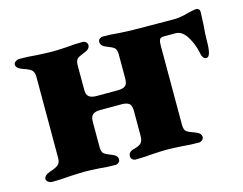

<svg xmlns="http://www.w3.org/2000/svg" viewBox="-70 -542 823 650"><g transform="rotate(-15 342.0 -216.5)"><path d="M20 -12Q20 -25 43 -33Q62 -39 71 -46Q80 -53 80 -71V-354Q80 -372 71 -379Q62 -386 43 -392Q20 -400 20 -413Q20 -419 26.5 -423.5Q33 -428 40 -428Q71 -428 101 -425Q139 -423 155 -423Q171 -423 205 -425Q232 -428 262 -428Q268 -428 273 -423.5Q278 -419 278 -413Q278 -399 259 -392Q240 -385 232.5 -379Q225 -373 225 -355V-271Q225 -252 234 -245.5Q243 -239 259 -239H335Q352 -239 360.5 -245.5Q369 -252 369 -271V-355Q369 -373 361.5 -379Q354 -385 335 -392Q316 -399 316 -413Q316 -420 321 -424Q326 -428 332 -428Q362 -428 391 -425Q425 -423 442 -423L580 -422Q603 -422 634 -431Q639 -432 648 -434Q657 -436 663 -436Q667 -436 670.5 -432.5Q674 -429 674 -423Q674 -412 672 -376Q669 -348 669 -322Q669 -267 653 -267Q639 -267 635 -292Q629 -322 612.5 -348.5Q596 -375 573 -375H532Q520 -375 517 -368Q514 -361 514 -348V-70Q514 -52 522 -46Q530 -40 551 -33Q571 -26 571 -12Q571 -6 565.5 -1.5Q560 3 554 3Q523 3 494 0Q458 -2 442 -2Q425 -2 391 0Q363 3 332 3Q326 3 321 -1.5Q316 -6 316 -12Q316 -28 335 -33Q353 -37 361 -44.5Q369 -52 369 -70V-158Q369 -177 360.5 -183.5Q352 -190 335 -190H259Q243 -190 234 -183.5Q225 -177 225 -158V-70Q225 -52 232.5 -46Q240 -40 259 -33Q278 -26 278 -12Q278 -6 273 -1.5Q268 3 262 3Q232 3 205 0Q171 -2 155 -2Q139 -2 101 0Q71 3 40 3Q33 3 26.5 -1.5Q20 -6 20 -12Z"/></g></svg>

Font: EB Garamond ExtraBold
Style: Regular
Weight: 800
Designer: Georg Duffner and Octavio Pardo
Foundry: Georg Duffner
Version: Version 1.000